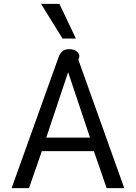

<svg xmlns="http://www.w3.org/2000/svg" viewBox="-20 -972 702 992"><path d="M40 0ZM281 -672Q289 -696 302 -707Q315 -718 336 -718Q361 -718 375.5 -707Q390 -696 390 -680Q390 -676 385 -663L622 0H531L465 -191H196L130 0H40ZM445 -261 332 -599 219 -261ZM192 -952H287L372 -773H303Z"/></svg>

Font: Niramit
Style: Regular
Weight: 400
Version: Version 1.000; ttfautohint (v1.6)